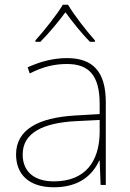

<svg xmlns="http://www.w3.org/2000/svg" viewBox="-20 -783 551 813"><path d="M268 -763H246C222 -722 167 -653 130 -612V-606H151C188 -643 229 -693 257 -731C285 -693 324 -643 361 -606H382V-612C345 -653 292 -722 268 -763ZM264 -537C205 -537 150 -522 97 -498L106 -472C163 -501 211 -512 264 -512C357 -512 402 -463 402 -343V-300L299 -294C142 -285 48 -234 48 -129C48 -45 102 10 208 10C316 10 372 -42 400 -103H402L406 0H428V-350C428 -480 373 -537 264 -537ZM301 -270 402 -275V-220C400 -99 341 -15 208 -15C123 -15 76 -58 76 -129C76 -222 165 -263 301 -270Z"/></svg>

Font: Noto Kufi Arabic Thin
Style: Regular
Weight: 100
Designer: Monotype Design Team, David Williams, Khaled Hosny
Foundry: Google LLC
Version: Version 2.109